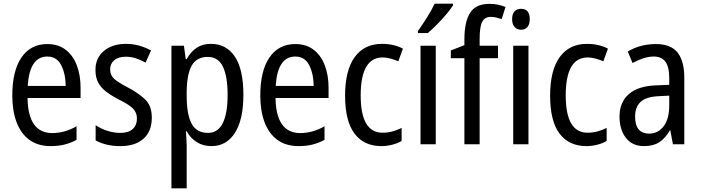

<svg xmlns="http://www.w3.org/2000/svg" viewBox="-20 -786 3817 1046"><path d="M238 -546Q297 -546 337.5 -515Q378 -484 398.5 -430Q419 -376 419 -308V-252H130Q133 -61 265 -61Q332 -61 397 -98V-24Q365 -7 331.5 1.5Q298 10 257 10Q186 10 139.5 -24.5Q93 -59 70 -121Q47 -183 47 -265Q47 -400 97 -473Q147 -546 238 -546ZM238 -478Q141 -478 131 -318H338Q337 -385 313 -431.5Q289 -478 238 -478Z M807 -145Q807 -70 761.5 -30Q716 10 637 10Q593 10 559.5 1.5Q526 -7 501 -21V-104Q525 -87 561.5 -74.5Q598 -62 635 -62Q680 -62 703 -83Q726 -104 726 -141Q726 -172 705 -194Q684 -216 629 -243Q590 -263 561 -284.5Q532 -306 516 -334.5Q500 -363 500 -405Q500 -470 546 -508.5Q592 -547 666 -547Q704 -547 738 -537.5Q772 -528 803 -511L773 -445Q748 -459 721 -468Q694 -477 665 -477Q625 -477 602.5 -458Q580 -439 580 -408Q580 -376 602.5 -356Q625 -336 681 -307Q739 -276 773 -242Q807 -208 807 -145Z M1129 -547Q1213 -547 1259.5 -477.5Q1306 -408 1306 -269Q1306 -135 1260 -62.5Q1214 10 1132 10Q1086 10 1051.5 -12Q1017 -34 997 -71H993Q994 -51 995.5 -30.5Q997 -10 997 6V240H914V-537H982L992 -464H997Q1020 -505 1052 -526Q1084 -547 1129 -547ZM1112 -476Q1052 -476 1025 -429.5Q998 -383 997 -285V-266Q997 -162 1024 -112Q1051 -62 1113 -62Q1167 -62 1193.5 -115Q1220 -168 1220 -269Q1220 -369 1194.5 -422.5Q1169 -476 1112 -476Z M1589 -546Q1648 -546 1688.5 -515Q1729 -484 1749.5 -430Q1770 -376 1770 -308V-252H1481Q1484 -61 1616 -61Q1683 -61 1748 -98V-24Q1716 -7 1682.5 1.5Q1649 10 1608 10Q1537 10 1490.5 -24.5Q1444 -59 1421 -121Q1398 -183 1398 -265Q1398 -400 1448 -473Q1498 -546 1589 -546ZM1589 -478Q1492 -478 1482 -318H1689Q1688 -385 1664 -431.5Q1640 -478 1589 -478Z M2058 10Q1963 10 1911.5 -58Q1860 -126 1860 -265Q1860 -402 1912 -474.5Q1964 -547 2061 -547Q2095 -547 2124 -540Q2153 -533 2175 -521L2150 -452Q2129 -461 2107 -467Q2085 -473 2065 -473Q1945 -473 1945 -266Q1945 -63 2064 -63Q2092 -63 2118 -70Q2144 -77 2168 -89V-18Q2146 -5 2116.5 2.5Q2087 10 2058 10Z M2354 0H2271V-537H2354ZM2448 -757Q2435 -736 2411 -707.5Q2387 -679 2359.5 -651.5Q2332 -624 2311 -606H2257V-617Q2283 -654 2307.5 -693Q2332 -732 2348 -766H2448Z M2693 -469H2593V0H2510V-469H2436V-511L2510 -540V-571Q2510 -667 2541 -716Q2572 -765 2647 -765Q2672 -765 2693 -760.5Q2714 -756 2734 -748L2713 -682Q2698 -687 2683.5 -690.5Q2669 -694 2654 -694Q2621 -694 2607 -667Q2593 -640 2593 -573V-537H2693Z M2819 -738Q2866 -738 2866 -681Q2866 -654 2853.5 -639Q2841 -624 2819 -624Q2797 -624 2783.5 -639Q2770 -654 2770 -681Q2770 -710 2783 -724Q2796 -738 2819 -738ZM2859 -537V0H2776V-537Z M3175 10Q3080 10 3028.5 -58Q2977 -126 2977 -265Q2977 -402 3029 -474.5Q3081 -547 3178 -547Q3212 -547 3241 -540Q3270 -533 3292 -521L3267 -452Q3246 -461 3224 -467Q3202 -473 3182 -473Q3062 -473 3062 -266Q3062 -63 3181 -63Q3209 -63 3235 -70Q3261 -77 3285 -89V-18Q3263 -5 3233.5 2.5Q3204 10 3175 10Z M3553 -546Q3635 -546 3671.5 -499.5Q3708 -453 3708 -363V0H3646L3632 -75H3629Q3604 -32 3571.5 -11Q3539 10 3489 10Q3424 10 3389.5 -35.5Q3355 -81 3355 -150Q3355 -229 3406 -273.5Q3457 -318 3556 -321L3626 -324V-359Q3626 -422 3605 -450Q3584 -478 3542 -478Q3514 -478 3485 -468.5Q3456 -459 3426 -443L3400 -505Q3432 -525 3471 -535.5Q3510 -546 3553 -546ZM3569 -262Q3500 -259 3470 -231Q3440 -203 3440 -151Q3440 -103 3460 -80.5Q3480 -58 3515 -58Q3565 -58 3595.5 -98Q3626 -138 3626 -213V-265Z"/></svg>

Font: Noto Sans Myanmar Condensed
Style: Regular
Weight: 400
Width: 3
Designer: Monotype Design Team
Foundry: Monotype Imaging Inc.
Version: Version 2.107; ttfautohint (v1.8.4.7-5d5b)